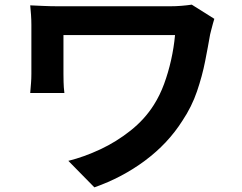

<svg xmlns="http://www.w3.org/2000/svg" viewBox="-20 -751 1040 826"><path d="M902 -670Q900 -663 896 -649.5Q892 -636 889 -623Q886 -610 884 -603Q875 -551 862.5 -487.5Q850 -424 827.5 -358Q805 -292 765 -232Q703 -134 604.5 -60.5Q506 13 386 55L274 -59Q342 -76 411.5 -108.5Q481 -141 542 -189.5Q603 -238 642 -300Q668 -341 686 -390Q704 -439 716 -492.5Q728 -546 733 -600Q720 -600 691 -600Q662 -600 623 -600Q584 -600 540 -600Q496 -600 452 -600Q408 -600 368.5 -600Q329 -600 298.5 -600Q268 -600 253 -600Q253 -590 253 -574.5Q253 -559 253 -539.5Q253 -520 253 -500.5Q253 -481 253 -463.5Q253 -446 253 -433Q253 -422 253.5 -398.5Q254 -375 257 -351H110Q112 -375 113.5 -394Q115 -413 115 -433Q115 -448 115 -476Q115 -504 115 -536.5Q115 -569 115 -598Q115 -627 115 -644Q115 -665 113.5 -686.5Q112 -708 110 -728Q134 -727 166 -725.5Q198 -724 233 -724Q241 -724 267.5 -724Q294 -724 332 -724Q370 -724 415 -724Q460 -724 505.5 -724Q551 -724 592 -724Q633 -724 664 -724Q695 -724 711 -724Q736 -724 760.5 -726Q785 -728 805 -731Z"/></svg>

Font: Farlight84_Sys_V01
Style: Bold
Weight: 700
Designer: Monotype Design Team, Nadine Chahine and Nizar Qandah
Foundry: Monotype Imaging Inc.
Version: Version 2.004;October 31, 2024;FontCreator 14.0.0.2814 64-bi